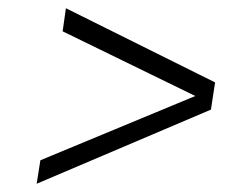

<svg xmlns="http://www.w3.org/2000/svg" viewBox="-20 -471 612 466"><path d="M78 -82 454 -238 132 -395 140 -451 502 -271 492 -205 69 -25Z"/></svg>

Font: Grenze Light
Style: Italic
Weight: 300
Italic angle: -10°
Designer: Renata Polastri
Foundry: Omnibus-Type
Version: Version 1.002; ttfautohint (v1.8)